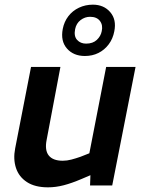

<svg xmlns="http://www.w3.org/2000/svg" viewBox="-20 -795 622 823"><path d="M186 8Q130 8 95.5 -14.5Q61 -37 48.5 -75Q36 -113 45 -159L113 -508H239L180 -196Q171 -151 189 -128.5Q207 -106 249 -106Q267 -106 286 -111Q305 -116 325 -123L363 -138L435 -508H561L461 0H366L369 -83L391 -54L330 -28Q288 -10 253.5 -1Q219 8 186 8ZM344 -555Q295 -555 267 -587Q239 -619 249 -671Q255 -702 273 -725.5Q291 -749 318.5 -762Q346 -775 378 -775Q425 -775 452.5 -743Q480 -711 470 -661Q464 -629 446 -605Q428 -581 402 -568Q376 -555 344 -555ZM349 -608Q378 -608 395 -624Q412 -640 416 -661Q422 -687 408.5 -705Q395 -723 366 -723Q344 -723 325.5 -709Q307 -695 302 -670Q296 -640 310.5 -624Q325 -608 349 -608Z"/></svg>

Font: REM Medium
Style: Italic
Weight: 500
Italic angle: -11°
Designer: Octavio Pardo
Foundry: Ashler Design
Version: Version 1.005;gftools[0.9.28]